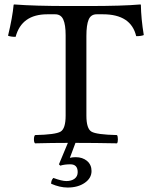

<svg xmlns="http://www.w3.org/2000/svg" viewBox="-20 -640 680 860"><path d="M295 96Q269 96 250 102L244 96L284 0Q214 0 137 2Q132 -2 132 -16Q132 -30 137 -35Q229 -37 251.5 -50.5Q274 -64 274 -122V-482Q274 -529 263.5 -552.5Q253 -576 227 -576H192Q77 -576 50 -475Q28 -475 16 -480Q36 -563 41 -618Q41 -620 45 -620Q134 -613 288 -613H374Q529 -613 608 -620Q611 -620 611 -618Q612 -556 624 -483Q613 -478 590 -478Q567 -576 441 -576H413Q387 -576 377 -552Q367 -528 367 -479V-122Q367 -64 389.5 -50.5Q412 -37 504 -35Q508 -30 508 -16Q508 -2 504 2Q404 0 321 0H318L293 67Q305 64 319 64Q350 64 370 81Q390 98 390 126Q390 158 359.5 179Q329 200 283 200Q248 200 209 183Q209 167 219 157Q257 171 277 171Q300 171 314 160.5Q328 150 328 131Q328 96 295 96Z"/></svg>

Font: Linux Libertine Mono O
Style: Mono
Weight: 400
Designer: Philipp H. Poll
Foundry: Philipp H. Poll
Version: Version 5.1.7